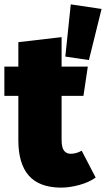

<svg xmlns="http://www.w3.org/2000/svg" viewBox="-22 -839 485 879"><path d="M416 -26Q385 -4 340.5 8Q296 20 256 20Q157 19 109.5 -35.5Q62 -90 62 -197V-400H-2V-534H62V-646L260 -669V-534H380L360 -400H260V-199Q260 -164 271 -149.5Q282 -135 302 -135Q327 -135 352 -149ZM443 -798 302 -819 277 -580 385 -564Z"/></svg>

Font: FiraGO Heavy
Style: Regular
Weight: 900
Designer: bBox Type
Foundry: bBox Type GmbH
Version: Version 1.001